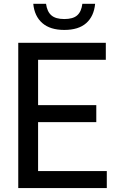

<svg xmlns="http://www.w3.org/2000/svg" viewBox="-20 -958 592 978"><path d="M73 0V-740H519V-653.5H174V-422.5H470.5V-336H174V-86.5H524V0ZM307.5 -805.5Q235.5 -805.5 195.5 -840.5Q155.5 -875.5 149.5 -938.5H214.5Q220 -898.5 241.8 -879.8Q263.5 -861 307.5 -861Q352 -861 373.2 -879.8Q394.5 -898.5 399.5 -938.5H464.5Q458.5 -875 419.2 -840.2Q380 -805.5 307.5 -805.5Z"/></svg>

Font: Encode Sans SemiCondensed SemiCondensed Medium
Style: Regular
Weight: 500
Width: 4
Designer: Multiple Designers
Foundry: Impallari Type
Version: Version 3.000; ttfautohint (v1.8.3) -l 8 -r 50 -G 200 -x 14 